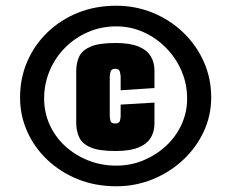

<svg xmlns="http://www.w3.org/2000/svg" viewBox="-20 -647 807 670"><path d="M386 3Q313 3 252 -21.5Q191 -46 145.5 -89Q100 -132 75 -188Q50 -244 50 -307Q50 -374 75 -432Q100 -490 145.5 -534Q191 -578 252 -602.5Q313 -627 386 -627Q453 -627 513 -602.5Q573 -578 619 -534Q665 -490 691 -432Q717 -374 717 -307Q717 -244 691 -188Q665 -132 619 -89Q573 -46 513 -21.5Q453 3 386 3ZM386 -69Q436 -69 480.5 -87.5Q525 -106 559.5 -138Q594 -170 613.5 -212.5Q633 -255 633 -303Q633 -354 613.5 -399.5Q594 -445 559.5 -480Q525 -515 480.5 -535Q436 -555 386 -555Q333 -555 287 -535Q241 -515 206.5 -480Q172 -445 153 -399.5Q134 -354 134 -303Q134 -255 153 -212.5Q172 -170 206.5 -138Q241 -106 287 -87.5Q333 -69 386 -69ZM383 -120Q326 -120 296.5 -132.5Q267 -145 256.5 -167.5Q246 -190 246 -218V-399Q246 -428 256.5 -450Q267 -472 296.5 -484.5Q326 -497 383 -497Q433 -497 462.5 -485Q492 -473 505.5 -451.5Q519 -430 519 -401V-340L401 -332V-379Q401 -385 398.5 -396Q396 -407 382 -407Q368 -407 365.5 -396Q363 -385 363 -379V-242Q363 -235 365.5 -225.5Q368 -216 382 -216Q396 -216 398.5 -225.5Q401 -235 401 -242V-282L519 -289V-216Q519 -187 505.5 -165.5Q492 -144 462.5 -132Q433 -120 383 -120Z"/></svg>

Font: Smooch Sans Thin Black
Style: Regular
Weight: 900
Version: Version 1.010